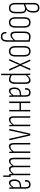

<svg xmlns="http://www.w3.org/2000/svg" viewBox="1712 -2440 920 4383"><g transform="rotate(90 2171.5 -249.0)"><path d="M165 6Q103 6 75 -30Q47 -66 47 -141V-549Q47 -623 76.5 -656Q106 -689 161 -689Q213 -689 240.5 -659Q268 -629 268 -553Q268 -485 250.5 -446Q233 -407 200 -388V-387Q240 -386 262.5 -357.5Q285 -329 285 -269V-144Q285 -70 255 -32Q225 6 165 6ZM165 -27Q210 -27 230.5 -56.5Q251 -86 251 -145V-269Q251 -321 233 -341.5Q215 -362 182 -362Q161 -362 133 -352Q105 -342 81 -331V-143Q81 -84 100 -55.5Q119 -27 165 -27ZM81 -364 151 -391Q192 -406 213 -442.5Q234 -479 234 -548Q234 -611 215 -633.5Q196 -656 160 -656Q121 -656 101 -632.5Q81 -609 81 -552Z M492 6Q433 6 403 -31Q373 -68 373 -141V-339Q373 -413 403 -450Q433 -487 492 -487Q552 -487 582 -450.5Q612 -414 612 -339V-141Q612 -68 582 -31Q552 6 492 6ZM492 -27Q536 -27 557 -55.5Q578 -84 578 -142V-338Q578 -397 557 -425.5Q536 -454 492 -454Q449 -454 428 -425.5Q407 -397 407 -338V-142Q407 -84 428 -55.5Q449 -27 492 -27Z M815 191Q758 190 732.5 157Q707 124 711 70Q711 66 713 65.5Q715 65 717 65H740Q744 65 744 70Q741 112 758.5 135Q776 158 816 158Q860 158 879.5 130.5Q899 103 899 39V-24Q899 -43 899 -62Q899 -81 899 -99V-100Q871 -69 842 -48.5Q813 -28 781 -28Q741 -28 720.5 -57Q700 -86 700 -149V-335Q700 -418 730 -452.5Q760 -487 812 -487Q843 -487 872 -479.5Q901 -472 933 -466V38Q933 114 905.5 153Q878 192 815 191ZM789 -61Q818 -61 846 -83Q874 -105 899 -136V-439Q879 -444 858 -449Q837 -454 815 -454Q776 -454 755 -426.5Q734 -399 734 -335V-153Q734 -106 747.5 -83.5Q761 -61 789 -61Z M1151 6Q1092 6 1062 -31Q1032 -68 1032 -141V-339Q1032 -413 1062 -450Q1092 -487 1151 -487Q1211 -487 1241 -450.5Q1271 -414 1271 -339V-141Q1271 -68 1241 -31Q1211 6 1151 6ZM1151 -27Q1195 -27 1216 -55.5Q1237 -84 1237 -142V-338Q1237 -397 1216 -425.5Q1195 -454 1151 -454Q1108 -454 1087 -425.5Q1066 -397 1066 -338V-142Q1066 -84 1087 -55.5Q1108 -27 1151 -27Z M1333 0Q1331 0 1330 -2Q1329 -4 1330 -7L1441 -252L1340 -475Q1339 -477 1340 -479Q1341 -481 1343 -481H1370Q1374 -481 1376 -477L1426 -362Q1436 -342 1444.5 -320.5Q1453 -299 1461 -279H1462Q1471 -299 1480 -320.5Q1489 -342 1497 -362L1546 -478Q1548 -481 1552 -481H1580Q1582 -481 1583 -479Q1584 -477 1582 -475L1481 -252L1593 -7Q1594 -4 1593 -2Q1592 0 1590 0H1561Q1558 0 1556 -3L1497 -140Q1488 -161 1479 -182.5Q1470 -204 1461 -224H1460Q1452 -204 1443 -182Q1434 -160 1426 -140L1366 -3Q1364 0 1360 0Z M1796 6Q1769 6 1741.5 -4Q1714 -14 1690 -28L1689 -62Q1713 -48 1739 -37.5Q1765 -27 1791 -27Q1825 -27 1843 -55.5Q1861 -84 1861 -141V-362Q1861 -410 1848 -432Q1835 -454 1806 -454Q1773 -454 1743.5 -427.5Q1714 -401 1686 -365L1685 -400Q1714 -437 1745.5 -462Q1777 -487 1816 -487Q1855 -487 1875 -459Q1895 -431 1895 -366V-141Q1895 -67 1869.5 -30.5Q1844 6 1796 6ZM1667 185Q1663 185 1663 180V-370Q1663 -400 1662.5 -426.5Q1662 -453 1660 -475Q1659 -481 1664 -481H1685Q1690 -481 1691 -476Q1693 -457 1694 -435.5Q1695 -414 1695 -400L1697 -389V180Q1697 185 1692 185Z M2166 0Q2162 0 2161 -5Q2159 -30 2158 -55.5Q2157 -81 2157 -95L2155 -98V-361Q2155 -413 2141.5 -433.5Q2128 -454 2091 -454Q2055 -454 2039 -432Q2023 -410 2027 -365Q2027 -360 2022 -360H1999Q1994 -360 1993 -366Q1988 -423 2014 -454.5Q2040 -486 2092 -487Q2144 -488 2166.5 -459Q2189 -430 2189 -362V-114Q2189 -82 2190 -54.5Q2191 -27 2192 -6Q2192 0 2188 0ZM2054 6Q2016 6 1996.5 -26.5Q1977 -59 1977 -115Q1977 -179 2004.5 -219Q2032 -259 2095 -267L2160 -276V-246L2097 -237Q2051 -232 2031 -200.5Q2011 -169 2011 -117Q2011 -75 2024.5 -51Q2038 -27 2062 -27Q2083 -27 2104.5 -43Q2126 -59 2161 -107L2162 -71Q2128 -27 2104.5 -10.5Q2081 6 2054 6Z M2495 0Q2490 0 2490 -5V-476Q2490 -481 2495 -481H2519Q2524 -481 2524 -476V-5Q2524 0 2519 0ZM2303 0Q2299 0 2299 -5V-476Q2299 -481 2303 -481H2328Q2333 -481 2333 -476V-5Q2333 0 2328 0ZM2328 -235V-267H2497V-235Z M2712 6Q2672 6 2653 -20.5Q2634 -47 2634 -112V-476Q2634 -481 2638 -481H2663Q2668 -481 2668 -476V-114Q2668 -63 2681 -45Q2694 -27 2720 -27Q2751 -27 2779.5 -52Q2808 -77 2835 -113L2837 -79Q2808 -43 2777.5 -18.5Q2747 6 2712 6ZM2838 0Q2834 0 2833 -5Q2832 -28 2830.5 -54.5Q2829 -81 2829 -95L2827 -99V-476Q2827 -481 2832 -481H2857Q2861 -481 2861 -476V-114Q2861 -82 2862 -55Q2863 -28 2864 -6Q2865 0 2860 0Z M2928 0Q2922 0 2924 -7L3030 -474Q3032 -481 3037 -481H3068Q3073 -481 3075 -474L3182 -6Q3183 0 3178 0H3154Q3149 0 3148 -4L3073 -335Q3068 -361 3063 -389.5Q3058 -418 3053 -444H3052Q3048 -417 3042.5 -389.5Q3037 -362 3031 -335L2958 -4Q2957 0 2954 0Z M3323 6Q3283 6 3264 -20.5Q3245 -47 3245 -112V-476Q3245 -481 3249 -481H3274Q3279 -481 3279 -476V-114Q3279 -63 3292 -45Q3305 -27 3331 -27Q3362 -27 3390.5 -52Q3419 -77 3446 -113L3448 -79Q3419 -43 3388.5 -18.5Q3358 6 3323 6ZM3449 0Q3445 0 3444 -5Q3443 -28 3441.5 -54.5Q3440 -81 3440 -95L3438 -99V-476Q3438 -481 3443 -481H3468Q3472 -481 3472 -476V-114Q3472 -82 3473 -55Q3474 -28 3475 -6Q3476 0 3471 0Z M3990 137Q3986 137 3986 131V0H3956L3978 -33H4013Q4018 -33 4018 -28V131Q4018 137 4014 137ZM3656 6Q3619 6 3600.5 -21Q3582 -48 3582 -99V-476Q3582 -481 3586 -481H3611Q3616 -481 3616 -476V-104Q3616 -68 3628 -47.5Q3640 -27 3666 -27Q3687 -27 3710 -44Q3733 -61 3764 -101V-476Q3764 -481 3768 -481H3793Q3798 -481 3798 -476V-104Q3798 -68 3810 -47.5Q3822 -27 3848 -27Q3868 -27 3891 -44Q3914 -61 3946 -102V-476Q3946 -481 3950 -481H3975Q3980 -481 3980 -476V-114Q3980 -82 3981 -55Q3982 -28 3983 -6Q3983 0 3978 0H3957Q3953 0 3952 -5Q3951 -21 3950 -38Q3949 -55 3948 -70Q3917 -31 3891 -12.5Q3865 6 3838 6Q3806 6 3788.5 -13.5Q3771 -33 3766 -69Q3736 -31 3710.5 -12.5Q3685 6 3656 6Z M4265 0Q4261 0 4260 -5Q4258 -30 4257 -55.5Q4256 -81 4256 -95L4254 -98V-361Q4254 -413 4240.5 -433.5Q4227 -454 4190 -454Q4154 -454 4138 -432Q4122 -410 4126 -365Q4126 -360 4121 -360H4098Q4093 -360 4092 -366Q4087 -423 4113 -454.5Q4139 -486 4191 -487Q4243 -488 4265.5 -459Q4288 -430 4288 -362V-114Q4288 -82 4289 -54.5Q4290 -27 4291 -6Q4291 0 4287 0ZM4153 6Q4115 6 4095.5 -26.5Q4076 -59 4076 -115Q4076 -179 4103.5 -219Q4131 -259 4194 -267L4259 -276V-246L4196 -237Q4150 -232 4130 -200.5Q4110 -169 4110 -117Q4110 -75 4123.5 -51Q4137 -27 4161 -27Q4182 -27 4203.5 -43Q4225 -59 4260 -107L4261 -71Q4227 -27 4203.5 -10.5Q4180 6 4153 6Z"/></g></svg>

Font: Sofia Sans Extra Condensed ExtraLight
Style: Regular
Weight: 250
Designer: Botio Nikoltchev, Ani Petrova
Foundry: lettersoup
Version: Version 4.101